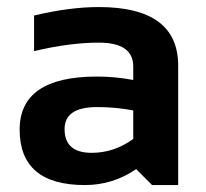

<svg xmlns="http://www.w3.org/2000/svg" viewBox="-20 -533 594 553"><path d="M36.6 -159.7Q36.6 -312.5 259.3 -312.5Q311.5 -312.5 363.8 -302.7V-341.3Q363.8 -410.2 264.6 -410.2Q180.7 -410.2 78.1 -385.7V-488.3Q180.7 -512.7 264.6 -512.7Q493.2 -512.7 493.2 -343.8V0H418L372.1 -45.9Q305.2 0 224.6 0Q36.6 0 36.6 -159.7ZM259.3 -224.6Q166 -224.6 166 -161.1Q166 -92.8 244.1 -92.8Q308.6 -92.8 363.8 -132.8V-214.8Q314.9 -224.6 259.3 -224.6Z"/></svg>

Font: SansationBold
Style: Bold
Weight: 700
Designer: Bernd Montag
Version: Version 1.301